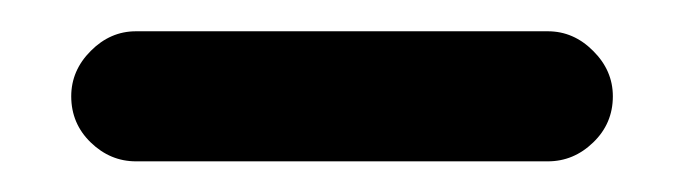

<svg xmlns="http://www.w3.org/2000/svg" viewBox="-20 -358 441 124"><path d="M333.8 -337.8Q350.5 -337.8 363.1 -325.1Q375.8 -312.5 375.8 -295.8Q375.8 -278.2 363.1 -266Q350.5 -253.8 333.8 -253.8H67.8Q51.2 -253.8 38.6 -266Q26 -278.2 26 -295.8Q26 -312.5 38.6 -325.1Q51.2 -337.8 67.8 -337.8Z"/></svg>

Font: Libertine-Super Thin
Style: Regular
Weight: 100
Designer: Bastien Sozeau
Foundry: NBR — Bastien Sozeau
Version: Version 2.003;gftools[0.9.33]